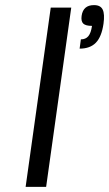

<svg xmlns="http://www.w3.org/2000/svg" viewBox="-20 -730 426 750"><path d="M80.1 0 178.2 -700.2H258.3L160.2 0ZM346.7 -710H347.7Q372.6 -710 381.1 -692.6Q389.6 -675.3 384.3 -637.2Q377 -586.4 354.5 -563.2Q332 -540 291 -540L295.9 -576.2Q314.5 -576.2 325 -588.6Q335.4 -601.1 339.4 -628.9Q314.5 -628.9 305.2 -637.9Q295.9 -647 298.8 -668Q304.7 -710 346.7 -710Z"/></svg>

Font: Fivo Sans
Style: Italic
Weight: 400
Designer: Alexander Slobzheninov
Foundry: Alexander Slobzheninov
Version: 1.0